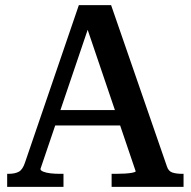

<svg xmlns="http://www.w3.org/2000/svg" viewBox="-20 -730 745 750"><path d="M178 -300H470V-240H172ZM306 -662 328 -630 138 -70Q138 -64 149 -59.5Q160 -55 177 -53Q194 -51 213 -51H228V0H8V-51H13Q39 -51 54 -59.5Q69 -68 78 -96L288 -710H414L632 -80Q638 -61 653.5 -56Q669 -51 692 -51H697V0H416V-51H433Q450 -51 468 -52Q486 -53 498 -55.5Q510 -58 510 -61Z"/></svg>

Font: Roboto Serif 36pt Medium
Style: Regular
Weight: 500
Designer: Greg Gazdowicz
Foundry: Commercial Type
Version: Version 1.008